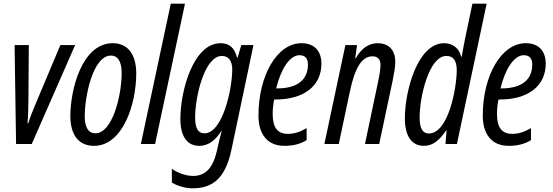

<svg xmlns="http://www.w3.org/2000/svg" viewBox="-20 -780 2993 1040"><path d="M67 0H152L387 -536H307L169 -208C156 -177 144 -147 133 -112H129C132 -139 134 -207 134 -239L136 -536H59Z M489 10C646 10 718 -217 718 -382C718 -487 671 -546 591 -546C421 -546 361 -288 361 -152C361 -47 408 10 489 10ZM497 -58C458 -58 439 -91 439 -151C439 -257 483 -479 581 -479C620 -479 639 -444 639 -384C639 -260 588 -58 497 -58Z M743 0H820L982 -760H905Z M1024 240C1137 240 1202 179 1233 34L1353 -536H1287L1267 -468H1264C1251 -519 1224 -546 1175 -546C1026 -546 957 -286 957 -136C957 -41 994 10 1059 10C1106 10 1144 -16 1179 -70H1181C1173 -42 1166 -14 1163 1L1155 37C1134 127 1095 173 1026 173C983 173 936 153 911 134V209C937 225 980 240 1024 240ZM1088 -58C1052 -58 1037 -86 1037 -144C1037 -257 1088 -477 1182 -477C1217 -477 1238 -451 1238 -404C1238 -296 1185 -58 1088 -58Z M1520 10C1566 10 1606 1 1641 -21V-86C1602 -64 1575 -55 1539 -55C1484 -55 1457 -88 1457 -163C1457 -189 1460 -216 1465 -241H1472C1628 -241 1721 -316 1721 -435C1721 -508 1679 -546 1613 -546C1480 -546 1380 -370 1380 -154C1380 -49 1432 10 1520 10ZM1479 -301H1476C1501 -406 1550 -481 1602 -481C1634 -481 1648 -462 1648 -431C1648 -353 1598 -301 1479 -301Z M1737 0H1815L1876 -288C1902 -409 1938 -475 1998 -475C2027 -475 2041 -458 2041 -428C2041 -402 2034 -365 2027 -333L1957 0H2034L2107 -344C2114 -379 2121 -417 2121 -445C2121 -515 2080 -546 2025 -546C1977 -546 1936 -517 1907 -464H1904L1914 -536H1851Z M2276 10C2325 10 2360 -20 2397 -74H2399L2393 0H2455L2616 -760H2539L2499 -570C2493 -541 2487 -507 2481 -473H2478C2467 -519 2432 -546 2386 -546C2241 -546 2173 -286 2173 -139C2173 -43 2210 10 2276 10ZM2303 -57C2269 -57 2253 -85 2253 -143C2253 -257 2304 -477 2398 -477C2436 -477 2454 -450 2454 -400C2454 -307 2410 -57 2303 -57Z M2735 10C2781 10 2821 1 2856 -21V-86C2817 -64 2790 -55 2754 -55C2699 -55 2672 -88 2672 -163C2672 -189 2675 -216 2680 -241H2687C2843 -241 2936 -316 2936 -435C2936 -508 2894 -546 2828 -546C2695 -546 2595 -370 2595 -154C2595 -49 2647 10 2735 10ZM2694 -301H2691C2716 -406 2765 -481 2817 -481C2849 -481 2863 -462 2863 -431C2863 -353 2813 -301 2694 -301Z"/></svg>

Font: Noto Sans ExtraCondensed
Style: Italic
Weight: 400
Width: 2
Italic angle: -12°
Designer: Monotype Design Team
Foundry: Monotype Imaging Inc.
Version: Version 2.013